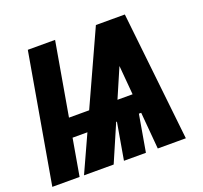

<svg xmlns="http://www.w3.org/2000/svg" viewBox="-123 -853 1051 995"><g transform="rotate(-20 402.5 -355.5)"><path d="M406.7 -307.6 388.2 -203.6H136.2L154.8 -307.6ZM619.1 -644.5 340.8 0H177.2L501.5 -710.9H579.1ZM584 0 526.9 -663.1 577.6 -710.9H661.1L738.8 0ZM664.6 -308.6 646.5 -203.1H321.3L339.8 -308.6ZM563 -256.3 518.6 0H397.5L441.9 -256.3ZM276.4 -710.9 152.8 0H2.4L126 -710.9Z"/></g></svg>

Font: Roboto Condensed ExtraBold
Style: Italic
Weight: 800
Italic angle: -12°
Designer: Christian Robertson
Foundry: Google
Version: Version 3.008; 2023